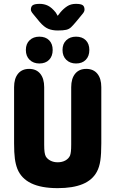

<svg xmlns="http://www.w3.org/2000/svg" viewBox="-20 -964 598 995"><path d="M505 -221V-512Q505 -557 484.5 -582Q464 -607 427 -607Q390 -607 369.5 -582Q349 -557 349 -512V-215Q349 -193 347.5 -179.5Q346 -166 343 -158Q336 -142 319 -132.5Q302 -123 279 -123Q258 -123 241.5 -131.5Q225 -140 217 -154Q213 -162 211 -175.5Q209 -189 209 -215V-512Q209 -557 188.5 -582Q168 -607 131 -607Q94 -607 73.5 -582Q53 -557 53 -512V-221Q53 -172 57 -142Q61 -112 70 -89Q90 -39 142 -14Q194 11 279 11Q358 11 408.5 -10Q459 -31 482 -74Q495 -98 500 -132Q505 -166 505 -221ZM184 -774Q153 -774 133.5 -755.5Q114 -737 114 -705Q114 -673 133.5 -654Q153 -635 184 -635Q216 -635 234.5 -654Q253 -673 253 -705Q253 -737 234.5 -755.5Q216 -774 184 -774ZM374 -774Q343 -774 323.5 -755.5Q304 -737 304 -705Q304 -673 323.5 -654Q343 -635 374 -635Q406 -635 424.5 -654Q443 -673 443 -705Q443 -737 424.5 -755.5Q406 -774 374 -774ZM279 -882 269 -899Q248 -925 228.5 -934.5Q209 -944 186 -944Q161 -944 150.5 -937.5Q140 -931 140 -914Q140 -905 152 -891L185 -851Q208 -824 229.5 -815Q251 -806 279 -806Q308 -806 323 -809.5Q338 -813 348.5 -823Q359 -833 374 -851L407 -891Q413 -898 415.5 -903.5Q418 -909 418 -914Q418 -931 408 -937.5Q398 -944 373 -944Q347 -944 328 -931.5Q309 -919 293 -900Z"/></svg>

Font: Beiruti Black
Style: Regular
Weight: 900
Designer: Arlette Boutros
Foundry: Boutros
Version: Version 1.41